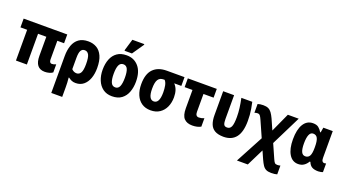

<svg xmlns="http://www.w3.org/2000/svg" viewBox="-67 -1524 4534 2511"><g transform="rotate(20 2200.5 -268.0)"><path d="M510 10Q374 10 374 -162V-428H259V0H107V-428H14V-550H621V-428H527V-169Q527 -143 536.5 -131Q546 -119 561 -119Q590 -119 619 -134V-21Q599 -6 569.5 2Q540 10 510 10Z M686 240V-274Q686 -359 709.5 -423.5Q733 -488 783 -524Q833 -560 913 -560Q979 -560 1030 -530Q1081 -500 1110 -436Q1139 -372 1139 -270Q1139 -189 1116 -126Q1093 -63 1048.5 -26.5Q1004 10 939 10Q906 10 882.5 -0.5Q859 -11 839 -27H831Q835 6 836.5 41.5Q838 77 838 105V240ZM907 -114Q945 -114 965 -149Q985 -184 985 -269Q985 -363 965 -399Q945 -435 908 -435Q872 -435 855 -404.5Q838 -374 838 -304V-146Q852 -131 869.5 -122.5Q887 -114 907 -114Z M1677 -276Q1677 -197 1653 -132Q1629 -67 1577.5 -28.5Q1526 10 1444 10Q1369 10 1317.5 -28Q1266 -66 1239.5 -131Q1213 -196 1213 -276Q1213 -360 1238.5 -424Q1264 -488 1315.5 -524Q1367 -560 1447 -560Q1550 -560 1613.5 -486.5Q1677 -413 1677 -276ZM1367 -275Q1367 -196 1385.5 -155Q1404 -114 1446 -114Q1487 -114 1505 -154.5Q1523 -195 1523 -276Q1523 -356 1505 -395.5Q1487 -435 1445 -435Q1404 -435 1385.5 -395.5Q1367 -356 1367 -275ZM1398 -606V-619L1445 -776H1611V-766L1501 -606Z M1982 10Q1909 10 1857.5 -25Q1806 -60 1779 -123.5Q1752 -187 1752 -271Q1752 -414 1819 -482Q1886 -550 2006 -550H2253V-428H2154Q2186 -394 2200 -351.5Q2214 -309 2214 -255Q2214 -180 2187 -120Q2160 -60 2108 -25Q2056 10 1982 10ZM1982 -114Q2060 -114 2060 -266Q2060 -319 2051.5 -361.5Q2043 -404 2021 -428H2005Q1955 -428 1930.5 -391Q1906 -354 1906 -265Q1906 -114 1982 -114Z M2562 10Q2487 10 2447.5 -32Q2408 -74 2408 -173V-428H2299V-550H2702V-428H2561V-179Q2561 -118 2608 -118Q2626 -118 2644 -122Q2662 -126 2681 -134V-17Q2658 -4 2628 3Q2598 10 2562 10Z M2995 9Q2917 8 2872.5 -19Q2828 -46 2809.5 -96.5Q2791 -147 2791 -217V-550H2943V-221Q2943 -170 2953.5 -145.5Q2964 -121 3000 -121Q3041 -121 3058 -160.5Q3075 -200 3075 -294Q3075 -355 3067 -417Q3059 -479 3044 -550H3196Q3207 -499 3214 -458Q3221 -417 3224 -377.5Q3227 -338 3227 -294Q3227 -141 3168.5 -66Q3110 9 2995 9Z M3270 240 3475 -144 3377 -365Q3360 -404 3347.5 -418.5Q3335 -433 3314 -433Q3294 -433 3271 -425V-547Q3286 -552 3305 -555Q3324 -558 3348 -558Q3390 -558 3417.5 -545.5Q3445 -533 3465.5 -505Q3486 -477 3507 -432L3571 -287L3691 -550H3842L3637 -137L3722 55Q3737 89 3748.5 101.5Q3760 114 3785 114Q3805 114 3827 108V230Q3810 235 3791 237.5Q3772 240 3744 240Q3700 240 3673 226.5Q3646 213 3627 184.5Q3608 156 3588 112L3539 2L3421 240Z M4035 10Q3954 10 3908.5 -65.5Q3863 -141 3863 -272Q3863 -409 3909.5 -484Q3956 -559 4041 -559Q4091 -559 4118.5 -536.5Q4146 -514 4166 -480H4173L4185 -550H4316V-179Q4316 -147 4326 -132.5Q4336 -118 4352 -118Q4367 -118 4379 -123V-3Q4373 2 4350.5 6Q4328 10 4316 10Q4261 10 4228.5 -8.5Q4196 -27 4179 -72H4169Q4147 -34 4114 -12Q4081 10 4035 10ZM4090 -117Q4130 -117 4149 -150Q4168 -183 4168 -262V-277Q4168 -357 4150 -394.5Q4132 -432 4088 -432Q4052 -432 4034.5 -390.5Q4017 -349 4017 -271Q4017 -192 4034.5 -154.5Q4052 -117 4090 -117Z"/></g></svg>

Font: Noto Sans Condensed ExtraBold
Style: Regular
Weight: 800
Width: 3
Designer: Monotype Design Team
Foundry: Monotype Imaging Inc.
Version: Version 2.013; ttfautohint (v1.8.4.7-5d5b)